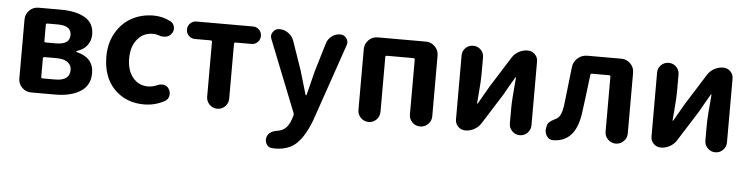

<svg xmlns="http://www.w3.org/2000/svg" viewBox="-47 -805 4925 1263"><g transform="rotate(5 2415.0 -173.0)"><path d="M164.1 0Q128.9 0 104 -24.9Q79.1 -49.8 79.1 -85V-474.6Q79.1 -509.8 104 -534.7Q128.9 -559.6 164.1 -559.6H310.5Q412.1 -559.6 471.7 -524.9Q531.2 -490.2 531.2 -414.1Q531.2 -374 507.8 -342.8Q484.4 -311.5 439.5 -297.9Q436.5 -296.9 436.5 -294.4Q436.5 -292 439.5 -291Q552.7 -263.7 552.7 -161.1Q552.7 -80.1 489.3 -40Q425.8 0 323.2 0ZM221.7 -345.7Q221.7 -335.9 231.4 -335.9H298.8Q389.6 -335.9 389.6 -398.4Q389.6 -460.9 300.8 -460.9H231.4Q221.7 -460.9 221.7 -451.2ZM221.7 -108.4Q221.7 -98.6 231.4 -98.6H314.5Q410.2 -98.6 410.2 -169.9Q410.2 -201.2 385.3 -220.2Q360.4 -239.3 310.5 -239.3H231.4Q221.7 -239.3 221.7 -229.5Z M910.2 13.7Q790 13.7 713.4 -64.9Q636.7 -143.6 636.7 -279.3Q636.7 -369.1 676.8 -437.5Q716.8 -505.9 781.2 -540Q845.7 -574.2 922.9 -574.2Q984.4 -574.2 1037.1 -545.9Q1058.6 -534.2 1062.5 -508.8Q1063.5 -503.9 1063.5 -500Q1063.5 -480.5 1050.8 -464.8Q1037.1 -446.3 1012.7 -442.4Q1004.9 -441.4 998 -441.4Q981.4 -441.4 965.8 -448.2Q948.2 -454.1 929.7 -454.1Q866.2 -454.1 826.7 -406.2Q787.1 -358.4 787.1 -279.3Q787.1 -201.2 825.7 -153.8Q864.3 -106.4 925.8 -106.4Q956.1 -106.4 987.3 -120.1Q1001 -127 1015.6 -127Q1022.5 -127 1030.3 -126Q1052.7 -121.1 1063.5 -102.5Q1073.2 -86.9 1073.2 -70.3Q1073.2 -63.5 1072.3 -57.6Q1067.4 -33.2 1046.9 -21.5Q983.4 13.7 910.2 13.7Z M1320.3 -73.2V-434.6Q1320.3 -444.3 1310.5 -444.3H1207Q1183.6 -444.3 1166.5 -460.9Q1149.4 -477.5 1149.4 -502Q1149.4 -526.4 1166.5 -543Q1183.6 -559.6 1207 -559.6H1580.1Q1604.5 -559.6 1621.1 -543Q1637.7 -526.4 1637.7 -502Q1637.7 -477.5 1621.1 -460.9Q1604.5 -444.3 1580.1 -444.3H1475.6Q1465.8 -444.3 1465.8 -434.6V-73.2Q1465.8 -43 1444.8 -21.5Q1423.8 0 1393.6 0Q1363.3 0 1341.8 -21.5Q1320.3 -43 1320.3 -73.2Z M1794.9 227.5Q1784.2 227.5 1775.4 226.6Q1751 225.6 1738.3 205.1Q1729.5 190.4 1729.5 174.8Q1729.5 168 1731.4 160.2Q1741.2 118.2 1802.7 109.4Q1865.2 99.6 1888.7 25.4L1896.5 2Q1899.4 -7.8 1895.5 -16.6L1708 -488.3Q1704.1 -499 1704.1 -507.8Q1704.1 -522.5 1713.9 -535.2Q1728.5 -557.6 1754.9 -557.6Q1788.1 -557.6 1814.9 -538.1Q1841.8 -518.6 1852.5 -487.3L1918 -297.9Q1920.9 -290 1963.9 -141.6Q1964.8 -139.6 1967.3 -139.6Q1969.7 -139.6 1970.7 -141.6Q1976.6 -167 1990.2 -219.2Q2003.9 -271.5 2009.8 -297.9L2067.4 -490.2Q2076.2 -519.5 2101.1 -538.6Q2126 -557.6 2157.2 -557.6Q2183.6 -557.6 2198.2 -536.1Q2208 -523.4 2208 -507.8Q2208 -500 2205.1 -491.2L2029.3 19.5Q1989.3 126 1936.5 176.8Q1883.8 227.5 1794.9 227.5Z M2319.3 -73.2V-474.6Q2319.3 -509.8 2344.2 -534.7Q2369.1 -559.6 2404.3 -559.6H2721.7Q2756.8 -559.6 2781.7 -534.7Q2806.6 -509.8 2806.6 -474.6V-73.2Q2806.6 -43 2784.7 -21.5Q2762.7 0 2732.4 0Q2702.1 0 2680.7 -21.5Q2659.2 -43 2659.2 -73.2V-434.6Q2659.2 -444.3 2649.4 -444.3H2474.6Q2464.8 -444.3 2464.8 -434.6V-73.2Q2464.8 -43 2443.8 -21.5Q2422.9 0 2392.6 0Q2362.3 0 2340.8 -21.5Q2319.3 -43 2319.3 -73.2Z M3031.2 0Q3002.9 0 2983.4 -19.5Q2963.9 -39.1 2963.9 -67.4V-489.3Q2963.9 -518.6 2984.4 -539.1Q3004.9 -559.6 3034.7 -559.6Q3064.5 -559.6 3085 -539.1Q3105.5 -518.6 3105.5 -489.3V-382.8Q3105.5 -358.4 3104 -327.6Q3102.5 -296.9 3098.1 -249Q3093.8 -201.2 3092.8 -184.6Q3092.8 -182.6 3094.7 -182.6Q3096.7 -182.6 3097.7 -184.6Q3159.2 -291 3164.1 -299.8L3292 -502.9Q3308.6 -529.3 3335.9 -544.4Q3363.3 -559.6 3394.5 -559.6Q3422.9 -559.6 3442.4 -540Q3461.9 -520.5 3461.9 -493.2V-71.3Q3461.9 -42 3440.9 -21Q3419.9 0 3390.6 0Q3361.3 0 3340.3 -21Q3319.3 -42 3319.3 -71.3V-175.8Q3319.3 -225.6 3333 -375Q3333 -377 3331.1 -377Q3329.1 -377 3328.1 -375Q3278.3 -290 3261.7 -258.8L3133.8 -56.6Q3117.2 -30.3 3089.4 -15.1Q3061.5 0 3031.2 0Z M3612.3 13.7Q3612.3 13.7 3611.3 13.7Q3584 13.7 3569.3 -9.8Q3557.6 -28.3 3557.6 -48.8Q3557.6 -55.7 3559.6 -64.5L3562.5 -77.1Q3563.5 -85.9 3567.9 -92.3Q3572.3 -98.6 3579.6 -104.5Q3586.9 -110.4 3592.3 -113.8Q3597.7 -117.2 3608.9 -123Q3620.1 -128.9 3624 -130.9Q3654.3 -149.4 3664.1 -218.8Q3672.9 -293.9 3693.4 -475.6Q3697.3 -511.7 3724.6 -535.6Q3752 -559.6 3788.1 -559.6H4012.7Q4047.9 -559.6 4072.8 -534.7Q4097.7 -509.8 4097.7 -474.6V-73.2Q4097.7 -43 4076.2 -21.5Q4054.7 0 4024.4 0Q3994.1 0 3972.7 -21.5Q3951.2 -43 3951.2 -73.2V-434.6Q3951.2 -444.3 3941.4 -444.3H3829.1Q3819.3 -444.3 3818.4 -434.6Q3797.9 -260.7 3786.1 -178.7Q3759.8 11.7 3612.3 13.7Z M4322.3 0Q4293.9 0 4274.4 -19.5Q4254.9 -39.1 4254.9 -67.4V-489.3Q4254.9 -518.6 4275.4 -539.1Q4295.9 -559.6 4325.7 -559.6Q4355.5 -559.6 4376 -539.1Q4396.5 -518.6 4396.5 -489.3V-382.8Q4396.5 -358.4 4395 -327.6Q4393.6 -296.9 4389.2 -249Q4384.8 -201.2 4383.8 -184.6Q4383.8 -182.6 4385.7 -182.6Q4387.7 -182.6 4388.7 -184.6Q4450.2 -291 4455.1 -299.8L4583 -502.9Q4599.6 -529.3 4627 -544.4Q4654.3 -559.6 4685.5 -559.6Q4713.9 -559.6 4733.4 -540Q4752.9 -520.5 4752.9 -493.2V-71.3Q4752.9 -42 4731.9 -21Q4710.9 0 4681.6 0Q4652.3 0 4631.3 -21Q4610.4 -42 4610.4 -71.3V-175.8Q4610.4 -225.6 4624 -375Q4624 -377 4622.1 -377Q4620.1 -377 4619.1 -375Q4569.3 -290 4552.7 -258.8L4424.8 -56.6Q4408.2 -30.3 4380.4 -15.1Q4352.5 0 4322.3 0Z"/></g></svg>

Font: Gen Jyuu GothicX Bold
Style: Bold
Weight: 700
Designer: Ryoko NISHIZUKA (kana &amp; ideographs); Paul D. Hunt (Latin, Greek &amp; Cyrillic); Wenlong ZHANG (bopomofo); Sandoll C
Version: Version 1.058.20140828